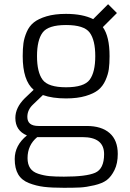

<svg xmlns="http://www.w3.org/2000/svg" viewBox="-20 -652 620 913"><path d="M294 -184Q348 -184 387 -195.5Q426 -207 447.5 -224.5Q469 -242 481.5 -270Q494 -298 497.5 -323.5Q501 -349 501 -385Q501 -479 469 -523L536 -590L494 -632L423 -561Q373 -586 294 -586Q240 -586 201.5 -574.5Q163 -563 141 -545.5Q119 -528 107 -500Q95 -472 91.5 -446.5Q88 -421 88 -385Q88 -269 140 -225L97 -184Q53 -140 53 -91Q53 -31 108 -8Q50 39 50 104Q50 149 66.5 177Q83 205 117.5 218.5Q152 232 189 236.5Q226 241 284 241Q332 241 361 239.5Q390 238 428.5 229Q467 220 488 204Q509 188 524.5 156.5Q540 125 540 80Q540 15 501.5 -19Q463 -53 392 -53H163Q110 -53 110 -96Q110 -129 136 -154L184 -200Q229 -184 294 -184ZM294 -237Q209 -237 182.5 -273Q156 -309 156 -385Q156 -461 182.5 -497Q209 -533 294 -533Q380 -533 406.5 -497Q433 -461 433 -385Q433 -309 406.5 -273Q380 -237 294 -237ZM284 188Q242 188 215.5 185.5Q189 183 162.5 174.5Q136 166 123.5 147.5Q111 129 111 100Q111 38 157 0H372Q475 0 475 81Q475 151 432.5 169.5Q390 188 284 188Z"/></svg>

Font: Glegoo
Style: Regular
Weight: 400
Version: Version 2.0.1; ttfautohint (v0.9) -r 48 -G 60